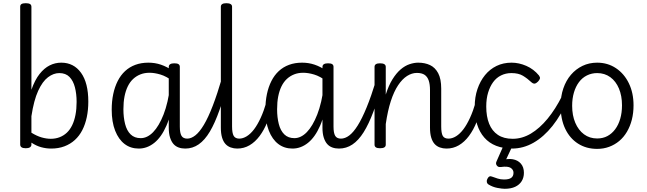

<svg xmlns="http://www.w3.org/2000/svg" viewBox="-20 -910 4039 1198"><path d="M141 15Q123 15 114.5 9Q106 3 106 -8V-868Q106 -880 114.5 -885Q123 -890 141 -890Q158 -890 167 -885Q176 -880 176 -867V-350Q198 -412 227 -448.5Q256 -485 290 -502Q324 -519 362 -519Q440 -519 485.5 -456Q531 -393 531 -276Q531 -224 521.5 -179Q512 -134 493.5 -98Q475 -62 447 -36.5Q419 -11 382 3Q345 17 299 17Q268 17 237 8.5Q206 0 176 -20V-8Q176 3 167 9Q158 15 141 15ZM176 -82Q210 -61 240 -52.5Q270 -44 297 -44Q327 -44 352.5 -54Q378 -64 397.5 -82.5Q417 -101 430.5 -129Q444 -157 451 -193.5Q458 -230 458 -274Q458 -324 447.5 -365Q437 -406 413.5 -430Q390 -454 350 -454Q314 -454 279.5 -428Q245 -402 218 -343Q191 -284 176 -185Z M846 17Q795 17 757.5 -11.5Q720 -40 698.5 -94.5Q677 -149 677 -226Q677 -278 686.5 -323Q696 -368 714.5 -404.5Q733 -441 760.5 -466.5Q788 -492 824.5 -505.5Q861 -519 906 -519Q947 -519 984 -506.5Q1021 -494 1059 -468V-403Q1018 -434 981 -445Q944 -456 913 -456Q882 -456 856.5 -446Q831 -436 811 -417.5Q791 -399 777.5 -371.5Q764 -344 757 -308.5Q750 -273 750 -228Q750 -178 760.5 -136.5Q771 -95 795 -71.5Q819 -48 858 -48Q899 -48 935.5 -85.5Q972 -123 1000.5 -195.5Q1029 -268 1042 -375L1062 -308Q1050 -198 1018.5 -126Q987 -54 942.5 -18.5Q898 17 846 17ZM1136 17Q1113 17 1094 10Q1075 3 1062 -12Q1049 -27 1041 -52Q1033 -77 1033 -114V-492Q1033 -504 1042 -509.5Q1051 -515 1068 -515Q1086 -515 1094 -509.5Q1102 -504 1102 -493V-120Q1102 -80 1112.5 -62.5Q1123 -45 1149 -45Q1159 -45 1164.5 -35.5Q1170 -26 1169 -14Q1168 -2 1160 7.5Q1152 17 1136 17Z M1136 17Q1123 17 1117 7.5Q1111 -2 1112 -14Q1113 -26 1122 -35.5Q1131 -45 1148 -45Q1173 -45 1199 -65.5Q1225 -86 1252 -131Q1279 -176 1307.5 -250Q1336 -324 1367 -430Q1371 -441 1382 -442.5Q1393 -444 1402 -438Q1411 -432 1408 -419Q1379 -307 1350 -224.5Q1321 -142 1289.5 -89Q1258 -36 1220 -9.5Q1182 17 1136 17Z M1461 17Q1439 17 1419.5 10Q1400 3 1386.5 -12Q1373 -27 1365.5 -52Q1358 -77 1358 -114V-868Q1358 -879 1366.5 -884.5Q1375 -890 1392 -890Q1410 -890 1419 -884.5Q1428 -879 1428 -868V-121Q1428 -80 1438 -62.5Q1448 -45 1474 -45Q1486 -45 1491.5 -35.5Q1497 -26 1496 -14Q1495 -2 1487 7.5Q1479 17 1461 17Z M1460 17Q1447 17 1441 7.5Q1435 -2 1436 -14Q1437 -26 1446 -35.5Q1455 -45 1472 -45Q1496 -45 1520 -60Q1544 -75 1565.5 -103.5Q1587 -132 1606.5 -174.5Q1626 -217 1642 -272Q1646 -285 1656.5 -287Q1667 -289 1676 -283.5Q1685 -278 1682 -265Q1670 -203 1649 -151Q1628 -99 1600 -61.5Q1572 -24 1537 -3.5Q1502 17 1460 17Z M1805 17Q1754 17 1716.5 -11.5Q1679 -40 1657.5 -94.5Q1636 -149 1636 -226Q1636 -278 1645.5 -323Q1655 -368 1673.5 -404.5Q1692 -441 1719.5 -466.5Q1747 -492 1783.5 -505.5Q1820 -519 1865 -519Q1906 -519 1943 -506.5Q1980 -494 2018 -468V-403Q1977 -434 1940 -445Q1903 -456 1872 -456Q1841 -456 1815.5 -446Q1790 -436 1770 -417.5Q1750 -399 1736.5 -371.5Q1723 -344 1716 -308.5Q1709 -273 1709 -228Q1709 -178 1719.5 -136.5Q1730 -95 1754 -71.5Q1778 -48 1817 -48Q1858 -48 1894.5 -85.5Q1931 -123 1959.5 -195.5Q1988 -268 2001 -375L2021 -308Q2009 -198 1977.5 -126Q1946 -54 1901.5 -18.5Q1857 17 1805 17ZM2095 17Q2072 17 2053 10Q2034 3 2021 -12Q2008 -27 2000 -52Q1992 -77 1992 -114V-492Q1992 -504 2001 -509.5Q2010 -515 2027 -515Q2045 -515 2053 -509.5Q2061 -504 2061 -493V-120Q2061 -80 2071.5 -62.5Q2082 -45 2108 -45Q2118 -45 2123.5 -35.5Q2129 -26 2128 -14Q2127 -2 2119 7.5Q2111 17 2095 17Z M2095 17Q2082 17 2076 7.5Q2070 -2 2071 -14Q2072 -26 2081 -35.5Q2090 -45 2107 -45Q2133 -45 2159 -64.5Q2185 -84 2212 -127Q2239 -170 2267.5 -239.5Q2296 -309 2327 -410Q2331 -421 2342 -422.5Q2353 -424 2361.5 -417Q2370 -410 2367 -398Q2339 -291 2310 -213.5Q2281 -136 2249 -85Q2217 -34 2179 -8.5Q2141 17 2095 17Z M2766 17Q2744 17 2724.5 10Q2705 3 2691.5 -12Q2678 -27 2670.5 -52Q2663 -77 2663 -114V-348Q2663 -384 2655 -407.5Q2647 -431 2629.5 -443Q2612 -455 2581 -455Q2550 -455 2520 -436Q2490 -417 2464 -378Q2438 -339 2418.5 -279Q2399 -219 2387 -136V-7Q2387 4 2378 9.5Q2369 15 2351 15Q2334 15 2325.5 9.5Q2317 4 2317 -7V-493Q2317 -504 2325.5 -509.5Q2334 -515 2351 -515Q2369 -515 2378 -509.5Q2387 -504 2387 -493V-320Q2405 -377 2429 -415.5Q2453 -454 2480 -477Q2507 -500 2535.5 -509.5Q2564 -519 2589 -519Q2631 -519 2663 -504Q2695 -489 2714 -453.5Q2733 -418 2733 -357V-121Q2733 -80 2742.5 -62.5Q2752 -45 2779 -45Q2791 -45 2797 -35.5Q2803 -26 2802 -14Q2801 -2 2792 7.5Q2783 17 2766 17Z M2766 17Q2753 17 2747 7.5Q2741 -2 2742 -14Q2743 -26 2752 -35.5Q2761 -45 2778 -45Q2802 -45 2826 -60Q2850 -75 2871.5 -103.5Q2893 -132 2912.5 -174.5Q2932 -217 2948 -272Q2952 -285 2962.5 -287Q2973 -289 2982 -283.5Q2991 -278 2988 -265Q2976 -203 2955 -151Q2934 -99 2906 -61.5Q2878 -24 2843 -3.5Q2808 17 2766 17Z M3178 17Q3062 17 3002 -51.5Q2942 -120 2942 -244Q2942 -304 2959 -354Q2976 -404 3006 -441Q3036 -478 3078 -498.5Q3120 -519 3172 -519Q3218 -519 3264 -499Q3310 -479 3343 -439Q3351 -428 3349 -420Q3347 -412 3337 -401Q3326 -390 3317 -388.5Q3308 -387 3298 -395Q3270 -421 3242.5 -437.5Q3215 -454 3171 -454Q3136 -454 3106.5 -439.5Q3077 -425 3057 -397.5Q3037 -370 3025.5 -332Q3014 -294 3014 -245Q3014 -183 3032 -138Q3050 -93 3086.5 -68.5Q3123 -44 3179 -44Q3191 -44 3197.5 -34.5Q3204 -25 3204 -13.5Q3204 -2 3197.5 7.5Q3191 17 3178 17Z M3175 17Q3167 17 3162.5 7.5Q3158 -2 3158 -13.5Q3158 -25 3163.5 -34.5Q3169 -44 3179 -44Q3238 -44 3292.5 -76.5Q3347 -109 3396.5 -169Q3446 -229 3488 -313Q3493 -322 3502.5 -319Q3512 -316 3519.5 -307.5Q3527 -299 3524 -290Q3482 -193 3427.5 -124.5Q3373 -56 3309 -19.5Q3245 17 3175 17Z M3129 268Q3113 268 3083.5 262.5Q3054 257 3028 241Q3019 235 3017.5 225Q3016 215 3021 206Q3027 194 3034.5 191Q3042 188 3053 193Q3066 198 3085 204Q3104 210 3125 210Q3156 210 3170 199.5Q3184 189 3184 168Q3184 149 3166.5 137.5Q3149 126 3106 132Q3096 133 3090.5 131Q3085 129 3080 123Q3075 116 3075 109.5Q3075 103 3079 95L3125 -9H3182L3128 106L3105 92Q3146 78 3178.5 83.5Q3211 89 3230 111Q3249 133 3249 168Q3249 198 3235 220.5Q3221 243 3194.5 255.5Q3168 268 3129 268Z M3706 19Q3638 19 3586.5 -14Q3535 -47 3506.5 -107Q3478 -167 3478 -250Q3478 -309 3495 -358.5Q3512 -408 3542.5 -443.5Q3573 -479 3614.5 -499Q3656 -519 3706 -519Q3772 -519 3823.5 -484.5Q3875 -450 3904 -390Q3933 -330 3933 -253Q3933 -205 3922.5 -163.5Q3912 -122 3892 -88Q3872 -54 3844 -30.5Q3816 -7 3781 6Q3746 19 3706 19ZM3706 -46Q3742 -46 3770 -61Q3798 -76 3818.5 -103.5Q3839 -131 3850 -169Q3861 -207 3861 -253Q3861 -312 3842 -357.5Q3823 -403 3788 -428.5Q3753 -454 3706 -454Q3672 -454 3642.5 -439.5Q3613 -425 3592.5 -397.5Q3572 -370 3561 -332.5Q3550 -295 3550 -250Q3550 -190 3569.5 -144Q3589 -98 3624 -72Q3659 -46 3706 -46Z"/></svg>

Font: Playwrite GB S Light
Style: Regular
Weight: 300
Designer: Veronika Burian, José Scaglione
Foundry: TypeTogether
Version: Version 1.002